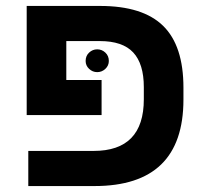

<svg xmlns="http://www.w3.org/2000/svg" viewBox="-20 -626 692 646"><path d="M463.9 -333Q463.9 -411.1 428.2 -449.5Q392.6 -487.8 315.9 -487.8H203.1V-356.9H321.8V-238.8H69.8V-606H316.9Q460.4 -606 528.8 -539.1Q597.2 -472.2 597.2 -331.1V-291Q597.2 0 297.9 0H75.2V-118.2H294.9Q463.9 -118.2 463.9 -292ZM268.1 -420.9Q268.1 -438 279.8 -449Q291.5 -460 307.1 -460Q322.8 -460 334.5 -449Q346.2 -438 346.2 -420.9Q346.2 -405.3 334.5 -394.3Q322.8 -383.3 307.1 -383.3Q291.5 -383.3 279.8 -394.3Q268.1 -405.3 268.1 -420.9Z"/></svg>

Font: Arial
Style: Bold
Weight: 700
Designer: Steve Matteson
Foundry: Ascender Corporation
Version: Version 2.00.3